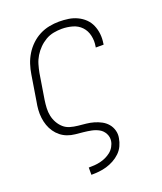

<svg xmlns="http://www.w3.org/2000/svg" viewBox="-138 -627 775 920"><g transform="rotate(-20 250.0 -166.5)"><path d="M168 205V168H169Q183 168 197.5 167Q212 166 227 162.5Q242 159 256 152.5Q270 146 282 136.5Q294 127 302 113Q310 99 312 85Q315 65 305.5 47Q296 29 279 19.5Q262 10 242 6Q222 2 202 0Q182 -2 161.5 -4Q141 -6 122.5 -13Q104 -20 89 -32Q74 -44 63 -60Q52 -76 45.5 -94.5Q39 -113 36.5 -133.5Q34 -154 35.5 -174.5Q37 -195 41 -215L62 -345Q66 -371 74 -395.5Q82 -420 96 -443Q110 -466 130 -485Q150 -504 173.5 -516Q197 -528 222.5 -533Q248 -538 273 -538Q297 -538 320.5 -534.5Q344 -531 365 -521Q386 -511 402 -495.5Q418 -480 427 -459Q436 -438 438.5 -414.5Q441 -391 437 -367Q437 -366 437 -364.5Q437 -363 436 -361H396Q397 -362 397 -363.5Q397 -365 397 -366Q402 -393 396 -420.5Q390 -448 372 -467Q354 -486 327.5 -493.5Q301 -501 273 -501Q253 -501 231.5 -497Q210 -493 191 -482Q172 -471 156 -455Q140 -439 128.5 -420Q117 -401 111 -380.5Q105 -360 101 -339L80 -209Q77 -189 76 -168.5Q75 -148 79 -129Q83 -110 92.5 -93Q102 -76 116 -63.5Q130 -51 149 -45.5Q168 -40 188 -38Q208 -36 228 -34Q248 -32 267 -26.5Q286 -21 303 -12Q320 -3 332.5 11.5Q345 26 350.5 45.5Q356 65 352 85Q349 104 340.5 122.5Q332 141 317 155.5Q302 170 283.5 180Q265 190 246 195.5Q227 201 207.5 203Q188 205 169 205Z"/></g></svg>

Font: Iosevka Curly XLtObl
Style: Regular
Weight: 200
Italic angle: -9°
Monospace: yes
Designer: Belleve Invis
Foundry: Belleve Invis
Version: Version 11.1.0; ttfautohint (v1.8.3)